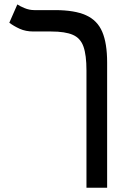

<svg xmlns="http://www.w3.org/2000/svg" viewBox="-20 -632 626 876"><path d="M468.8 -347.2V224.6H374.5V-310.1Q374.5 -380.9 360.8 -419.4Q347.2 -458 312.3 -473.1Q277.3 -488.3 213.4 -488.3H132.8Q97.2 -488.3 69.8 -500.7Q42.5 -513.2 22.5 -528.3L59.1 -611.8Q70.3 -604 92 -595Q113.8 -585.9 136.7 -585.9H231Q320.3 -585.9 372.3 -562.5Q424.3 -539.1 446.5 -486.8Q468.8 -434.6 468.8 -347.2Z"/></svg>

Font: Cascadia Code NF
Style: Regular
Weight: 400
Monospace: yes
Designer: Aaron Bell
Foundry: Saja Typeworks
Version: Version 2404.023; ttfautohint (v1.8.4)